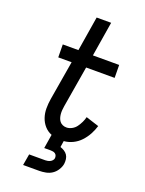

<svg xmlns="http://www.w3.org/2000/svg" viewBox="-174 -817 848 1120"><g transform="rotate(20 250.0 -257.5)"><path d="M116 220 128 150H228Q235 150 242.5 148.5Q250 147 257.5 143.5Q265 140 270.5 133.5Q276 127 277 120Q278 112 275.5 104.5Q273 97 267 92.5Q261 88 253.5 86.5Q246 85 239 85H198L212 -2Q186 -12 167.5 -33Q149 -54 140 -81Q131 -108 131 -137.5Q131 -167 136 -197L177 -440H94L93 -520H190L225 -735H315L280 -520H443L444 -440H267L224 -184Q222 -172 221 -159.5Q220 -147 221 -135Q222 -123 225.5 -111.5Q229 -100 236 -91Q243 -82 254 -77Q265 -72 278 -72Q295 -72 311.5 -81Q328 -90 338.5 -104.5Q349 -119 357 -135.5Q365 -152 369 -169L450 -143Q442 -116 428 -90Q414 -64 393.5 -42Q373 -20 346 -7Q319 6 291 8L285 47Q298 51 310 58.5Q322 66 329.5 77Q337 88 339 102.5Q341 117 339 132Q336 151 324 170Q312 189 294.5 200.5Q277 212 256 216Q235 220 216 220Z"/></g></svg>

Font: Iosevka Curly Medium
Style: Italic
Weight: 500
Italic angle: -9°
Monospace: yes
Designer: Belleve Invis
Foundry: Belleve Invis
Version: Version 22.1.2; ttfautohint (v1.8.4)